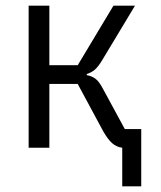

<svg xmlns="http://www.w3.org/2000/svg" viewBox="-20 -521 568 677"><path d="M411 0Q390 -3 375 -16.5Q360 -30 344 -58L254 -225H154V0H81V-501H154V-291H254L380 -501H456L341 -310Q326 -285 314 -275Q302 -265 286 -260V-256Q304 -253 317 -243Q330 -233 343 -208L420 -66H478V136H411Z"/></svg>

Font: PlemolJP
Style: Regular
Weight: 400
Monospace: yes
Version: v2.0.4; ttfautohint (v1.8.4.7-5d5b-dirty) -l 6 -r 45 -G 200 